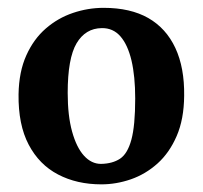

<svg xmlns="http://www.w3.org/2000/svg" viewBox="-20 -822 530 502"><path d="M245 -340Q181 -340 131.8 -365.8Q82.5 -391.5 55 -443.8Q27.5 -496 28.5 -575.5Q29.5 -634.5 48.8 -677.2Q68 -720 99.8 -747.5Q131.5 -775 170.8 -788.2Q210 -801.5 251 -801.5Q321 -801.5 367.8 -774.8Q414.5 -748 438.5 -696.5Q462.5 -645 461.5 -571.5Q461 -510.5 442 -466.5Q423 -422.5 391.8 -394.5Q360.5 -366.5 322.2 -353.2Q284 -340 245 -340ZM244 -393.5Q274 -394 293.8 -407Q313.5 -420 323.5 -456.8Q333.5 -493.5 333.5 -564.5Q333.5 -622.5 323.8 -663.8Q314 -705 294.8 -727Q275.5 -749 246 -748.5Q203.5 -748 180.2 -708.8Q157 -669.5 157 -579Q157 -519.5 168.5 -478Q180 -436.5 199.5 -415Q219 -393.5 244 -393.5Z"/></svg>

Font: Merriweather 24pt
Style: Bold
Weight: 700
Designer: Eben Sorkin
Foundry: Eben Sorkin
Version: Version 2.100